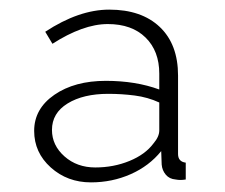

<svg xmlns="http://www.w3.org/2000/svg" viewBox="-20 -729 468 399"><path d="M169 -350Q120 -350 85.5 -381Q51 -412 51 -457Q51 -503 93 -532Q135 -561 200 -561Q262 -561 311 -543V-576Q311 -623 282.5 -651Q254 -679 204 -679Q178 -679 149 -668.5Q120 -658 89 -638L74 -663Q144 -709 207 -709Q274 -709 312 -673Q350 -637 350 -572V-409Q350 -401 354 -396.5Q358 -392 366 -391V-356Q360 -355 355 -355Q350 -355 345 -356Q332 -357 324.5 -366Q317 -375 316 -387L315 -415Q290 -384 251.5 -367Q213 -350 169 -350ZM178 -381Q216 -381 249 -394.5Q282 -408 299 -431Q311 -445 311 -458V-516Q287 -527 260 -530.5Q233 -534 205 -534Q153 -534 120.5 -514Q88 -494 88 -459Q88 -427 114 -404Q140 -381 178 -381Z"/></svg>

Font: Raleway Thin ExtraLight
Style: Regular
Weight: 250
Version: Version 4.026